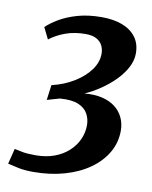

<svg xmlns="http://www.w3.org/2000/svg" viewBox="-85 -812 702 885"><g transform="rotate(10 266.0 -369.0)"><path d="M132 9.5Q88.5 9.5 59.2 2.8Q30 -4 11.5 -8L29.5 -80Q45 -76.5 67.8 -72.2Q90.5 -68 128.5 -68Q177.5 -68 216.2 -82.2Q255 -96.5 282.5 -121.8Q310 -147 324.2 -178.8Q338.5 -210.5 338.5 -245.5Q338.5 -274 325.2 -298.5Q312 -323 280.5 -336.2Q249 -349.5 194 -345Q185.5 -342.5 174.8 -339.5Q164 -336.5 153.8 -333.5Q143.5 -330.5 135.5 -328L145 -399Q202.5 -412.5 248.2 -440.5Q294 -468.5 320.8 -505Q347.5 -541.5 347.5 -581.5Q347.5 -602 338.8 -619.8Q330 -637.5 310.8 -648Q291.5 -658.5 260.5 -658.5Q208.5 -658.5 166.8 -643.5Q125 -628.5 92.5 -603.5L66 -657Q87 -677.5 122.2 -698.5Q157.5 -719.5 207 -733.8Q256.5 -748 320 -748Q375 -748 416 -732.5Q457 -717 480 -686.2Q503 -655.5 503 -610Q503 -577 485.5 -544Q468 -511 438.8 -481.5Q409.5 -452 373.8 -427.8Q338 -403.5 301.5 -387.5Q348.5 -392 384.8 -383.2Q421 -374.5 445.8 -355.2Q470.5 -336 483.5 -308.2Q496.5 -280.5 496.5 -247.5Q496.5 -191.5 469 -144.5Q441.5 -97.5 392.5 -63Q343.5 -28.5 276.8 -9.5Q210 9.5 132 9.5Z"/></g></svg>

Font: Merriweather 24pt ExtraBold
Style: Italic
Weight: 800
Italic angle: -7.8°
Version: Version 2.101